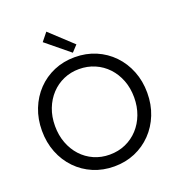

<svg xmlns="http://www.w3.org/2000/svg" viewBox="-164 -1073 1123 1214"><g transform="rotate(-20 398.0 -466.0)"><path d="M398.4 7.8Q322.8 7.8 258.1 -19.5Q193.4 -46.9 145.3 -96.7Q97.2 -146.5 70.6 -213.6Q43.9 -280.8 43.9 -360.4Q43.9 -439 70.3 -505.9Q96.7 -572.8 144.3 -622.6Q191.9 -672.4 256.3 -700Q320.8 -727.5 396.5 -727.5Q473.1 -727.5 537.8 -700Q602.5 -672.4 650.6 -622.6Q698.7 -572.8 725.3 -505.6Q752 -438.5 752 -359.4Q752 -280.3 725.3 -213.4Q698.7 -146.5 650.6 -96.7Q602.5 -46.9 538.3 -19.5Q474.1 7.8 398.4 7.8ZM396.5 -72.3Q454.6 -72.3 503.7 -94Q552.7 -115.7 588.6 -154.8Q624.5 -193.8 644.3 -246.3Q664.1 -298.8 664.1 -360.4Q664.1 -423.3 643.8 -475.8Q623.5 -528.3 587.2 -566.9Q550.8 -605.5 502 -626.5Q453.1 -647.5 396.5 -647.5Q340.8 -647.5 292.7 -626.5Q244.6 -605.5 208.5 -566.9Q172.4 -528.3 152.1 -475.8Q131.8 -423.3 131.8 -360.4Q131.8 -298.3 151.6 -245.6Q171.4 -192.9 207 -154.1Q242.7 -115.2 291 -93.8Q339.4 -72.3 396.5 -72.3ZM396.5 -757.8 240.2 -885.7 284.2 -940.4 435.5 -799.8Z"/></g></svg>

Font: Reddit Sans
Style: Regular
Weight: 400
Designer: Stephen Hutchings
Foundry: Reddit
Version: Version 1.014